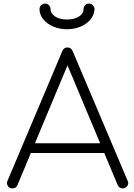

<svg xmlns="http://www.w3.org/2000/svg" viewBox="-20 -1044 743 1064"><path d="M49 0Q30 0 22.5 -15Q15 -30 22 -43L325 -760Q333 -781 354 -781Q374 -781 383 -760L687 -43Q695 -29 686 -14.5Q677 0 660 0Q650 0 643.5 -4.5Q637 -9 632 -19L338 -720H370L77 -19Q73 -9 66 -4.5Q59 0 49 0ZM123 -196 147 -250H563L586 -196ZM351 -882Q310 -882 275 -897Q240 -912 219.5 -937.5Q199 -963 199 -993Q199 -1006 208 -1015Q217 -1024 230 -1024Q243 -1024 251.5 -1015Q260 -1006 260 -993Q260 -971 284 -953.5Q308 -936 351 -936Q394 -936 418.5 -953Q443 -970 443 -993Q443 -1006 451.5 -1015Q460 -1024 473 -1024Q486 -1024 494.5 -1015Q503 -1006 504 -994Q502 -960 480 -934.5Q458 -909 424 -895.5Q390 -882 351 -882Z"/></svg>

Font: ComfortaaLight
Style: Regular
Weight: 300
Designer: Johan Aakerlund
Foundry: Johan Aakerlund
Version: Version 3.104; ttfautohint (v1.8.1.43-b0c9)